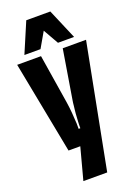

<svg xmlns="http://www.w3.org/2000/svg" viewBox="-264 -1309 1199 1703"><g transform="rotate(-20 335.0 -457.0)"><path d="M235 -870 309 -406Q312 -389 315.5 -358Q319 -327 321 -305Q323 -273 324.5 -252Q326 -231 328 -199Q328 -186 328 -174V-150H344Q344 -176 344.5 -188Q345 -200 345.5 -212Q346 -224 348 -252Q348 -265 350 -284.5Q352 -304 354 -324Q356 -344 358 -358Q359 -370 360.5 -382.5Q362 -395 364 -406L440 -870H660L434 300H209L289 0H178L10 -870ZM100 -930 221 -1214H448L569 -930H417L335 -1074L252 -930Z"/></g></svg>

Font: Boldonse
Style: Regular
Weight: 400
Designer: Universitype Foundry
Foundry: Universitype Foundry
Version: Version 1.000; ttfautohint (v1.8.4.7-5d5b)